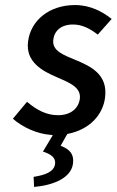

<svg xmlns="http://www.w3.org/2000/svg" viewBox="-20 -523 462 760"><path d="M277 -503C175 -503 101 -442 91 -358C81 -278 147 -242 206 -217C251 -197 302 -179 296 -132C291 -94 260 -67 210 -67C164 -67 126 -87 87 -120L31 -53C70 -19 126 7 182 11L189 12L150 77C184 88 201 102 198 126C194 157 159 170 113 177L115 217C193 210 262 181 269 124C274 86 254 68 225 56L220 54L246 8L248 7C335 -10 388 -69 396 -138C407 -228 341 -260 278 -286C233 -305 185 -321 191 -366C195 -401 222 -426 269 -426C305 -426 336 -410 367 -386L422 -448C387 -476 338 -503 277 -503Z"/></svg>

Font: Falling Sky
Style: LightObl
Weight: 400
Designer: Paul D. Hunt
Foundry: Adobe Systems Incorporated
Version: Version 1.02